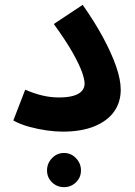

<svg xmlns="http://www.w3.org/2000/svg" viewBox="-20 -537 557 792"><path d="M35 -40 84 -167Q121 -151 155 -143Q189 -135 223 -135Q258 -135 281.5 -141.5Q305 -148 317 -161Q329 -174 329 -192Q329 -209 318.5 -239Q308 -269 281 -317.5Q254 -366 202 -438L321 -517Q369 -449 404 -384.5Q439 -320 458.5 -264.5Q478 -209 478 -167Q478 -115 450.5 -76.5Q423 -38 369.5 -16Q316 6 238 6Q209 6 173 1Q137 -4 100.5 -14Q64 -24 35 -40ZM244 235Q215 235 194.5 215Q174 195 174 166Q174 137 194.5 115.5Q215 94 244 94Q273 94 293.5 115.5Q314 137 314 166Q314 195 293.5 215Q273 235 244 235Z"/></svg>

Font: Farlight84_Sys_V01
Style: Bold
Weight: 700
Designer: Monotype Design Team, Nadine Chahine and Nizar Qandah
Foundry: Monotype Imaging Inc.
Version: Version 2.004;October 31, 2024;FontCreator 14.0.0.2814 64-bi